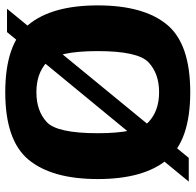

<svg xmlns="http://www.w3.org/2000/svg" viewBox="-27 -693 726 712"><g transform="rotate(-90 336.0 -337.0)"><path d="M18.5 0H106.5L659.5 -674H573ZM350 5.5Q529.5 5.5 600.8 -81Q672 -167.5 672 -337.5Q672 -507 600.8 -593.8Q529.5 -680.5 350 -680.5Q171 -680.5 99.5 -593.8Q28 -507 28 -337.5Q28 -167.5 99.5 -81Q171 5.5 350 5.5ZM350 -110Q281 -110 239.5 -149.2Q198 -188.5 198 -337.5Q198 -488.5 239.5 -526.8Q281 -565 350 -565Q419 -565 460.8 -526.8Q502.5 -488.5 502.5 -337.5Q502.5 -188.5 460.8 -149.2Q419 -110 350 -110Z"/></g></svg>

Font: Anybody UltraCondensed Thin
Style: Bold
Weight: 700
Version: Version 1.111